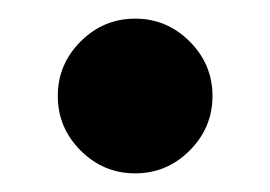

<svg xmlns="http://www.w3.org/2000/svg" viewBox="-20 -375 290 206"><path d="M125 -189Q91 -189 66.5 -213.5Q42 -238 42 -272Q42 -306 66.5 -330.5Q91 -355 125 -355Q159 -355 183.5 -330.5Q208 -306 208 -272Q208 -238 183.5 -213.5Q159 -189 125 -189Z"/></svg>

Font: Spectral ExtraBold
Style: Regular
Weight: 800
Designer: Jean-Baptiste Levee
Foundry: Production Type
Version: Version 2.001